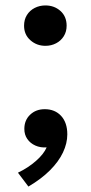

<svg xmlns="http://www.w3.org/2000/svg" viewBox="-20 -535 334 706"><path d="M147 -366.5Q115 -366.5 91.8 -387Q68.5 -407.5 68.5 -440.5Q68.5 -463 79 -479.8Q89.5 -496.5 107.5 -505.8Q125.5 -515 147 -515Q179.5 -515 202.2 -494.8Q225 -474.5 225 -440.5Q225 -418.5 214.5 -401.8Q204 -385 186.2 -375.8Q168.5 -366.5 147 -366.5ZM84.5 151 46 100Q83.5 82 112.2 56.8Q141 31.5 151.5 7Q128.5 8.5 110 0.2Q91.5 -8 80.5 -23.8Q69.5 -39.5 69.5 -61Q69.5 -93 90.8 -113.2Q112 -133.5 144.5 -133.5Q182 -133.5 204.8 -108.8Q227.5 -84 227.5 -41Q227.5 -8 211.5 25.8Q195.5 59.5 163.8 91.2Q132 123 84.5 151Z"/></svg>

Font: Geologica Thin Cursive
Style: Regular
Weight: 400
Version: Version 1.010;gftools[0.9.28]